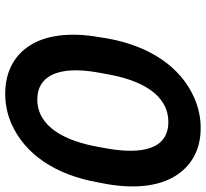

<svg xmlns="http://www.w3.org/2000/svg" viewBox="-46 -714 771 718"><g transform="rotate(90 339.0 -355.5)"><path d="M663 -339 669 -371C688 -481 675 -568 638 -627C604 -681 547 -721 459 -721C419 -721 380 -712 344 -696C233 -646 153 -534 124 -371L119 -339C100 -230 113 -141 150 -83C184 -29 243 10 331 10C371 10 409 2 445 -14C556 -64 634 -175 663 -339ZM352 -110C330 -110 311 -115 295 -125C243 -159 234 -239 252 -339L258 -372C280 -498 334 -600 437 -600C540 -600 558 -498 536 -372L530 -339C508 -214 455 -110 352 -110Z"/></g></svg>

Font: Asimov
Style: NarIt
Weight: 500
Designer: Google
Version: Version 2.000980; 2014